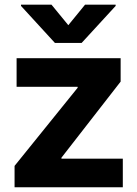

<svg xmlns="http://www.w3.org/2000/svg" viewBox="-20 -792 579 812"><path d="M41.6 0V-90.4L308.4 -420.9V-425H50.2V-545.9H490.2V-446.9L239.8 -125V-120.9H499.4V0ZM197.7 -772.3 268.9 -685.5 339.8 -772.3H469.1V-767L325.2 -610.4H212.3L68.8 -767V-772.3Z"/></svg>

Font: Inter Tight
Style: Regular
Weight: 400
Designer: Rasmus Andersson
Foundry: rsms
Version: Version 3.002